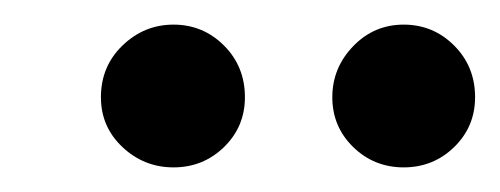

<svg xmlns="http://www.w3.org/2000/svg" viewBox="-20 -729 406 156"><path d="M121 -593C137 -593 150.7 -598.5 162 -609.5C173.3 -620.5 179 -634 179 -650C179 -666.7 173.3 -680.7 162 -692C150.7 -703.3 137 -709 121 -709C105 -709 91.2 -703.3 79.5 -692C67.8 -680.7 62 -666.7 62 -650C62 -634 67.8 -620.5 79.5 -609.5C91.2 -598.5 105 -593 121 -593ZM308 -593C324 -593 337.7 -598.5 349 -609.5C360.3 -620.5 366 -634 366 -650C366 -666.7 360.3 -680.7 349 -692C337.7 -703.3 324 -709 308 -709C292 -709 278.3 -703.2 267 -691.5C255.7 -679.8 250 -666 250 -650C250 -634 255.7 -620.5 267 -609.5C278.3 -598.5 292 -593 308 -593Z"/></svg>

Font: Orkney
Style: Regular
Weight: 400
Designer: Samuel Oakes and Alfredo Marco Pradil
Foundry: Alfredo Marco Pradil
Version: 1.0; ttfautohint (v1.5)